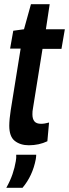

<svg xmlns="http://www.w3.org/2000/svg" viewBox="-20 -680 328 912"><path d="M213 -98 205 -9Q165 10 117 10Q77 10 50.5 -10.5Q24 -31 24 -83Q24 -97 26 -118Q28 -139 31 -157L78 -449H28L43 -534L94 -541L127 -660H216L198 -541H288L272 -448H182L137 -168Q135 -159 134.5 -151.5Q134 -144 134 -137Q134 -115 143.5 -103.5Q153 -92 175 -92Q184 -92 193 -93.5Q202 -95 213 -98ZM57 55H152Q152 63 150 76Q135 155 87 212H10Q29 178 39.5 147Q50 116 55 86Q58 70 57 55Z"/></svg>

Font: Georama Condensed SemiBold
Style: Italic
Weight: 600
Width: 3
Italic angle: -9°
Designer: Jean-Baptiste Levee
Foundry: Production Type
Version: Version 1.000